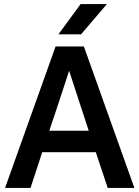

<svg xmlns="http://www.w3.org/2000/svg" viewBox="-20 -930 690 950"><path d="M454 -177H189L131 0H5L255 -700H395L645 0H513ZM224 -283H419L369 -436L322 -580L275 -436ZM379 -910H509L381 -760H269Z"/></svg>

Font: PT Root UI Web Bold
Style: Regular
Weight: 700
Designer: Vitaly Kuzmin
Foundry: ParaType Ltd.
Version: Version 1.000W